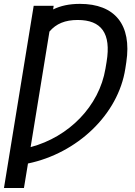

<svg xmlns="http://www.w3.org/2000/svg" viewBox="-43 -757 693 982"><path d="M228.7 -708.8 231.5 -727.3H129.3L-22.7 204.5H79.5L100.1 79.2C350.5 27.3 561.8 -170.1 598 -406.2L603 -438.9C632.1 -631.4 544 -737.2 365.8 -737.2C311.4 -737.2 267.4 -727.6 228.7 -708.8ZM113.6 -4.6 209.9 -595.5C244.3 -636 290.1 -654.8 354.4 -654.8C475.1 -654.8 526.6 -587.4 502.1 -440.3L496.4 -406.2C464.5 -213.8 308.9 -56.5 113.6 -4.6Z"/></svg>

Font: Margiela Sans
Style: Italic
Weight: 400
Italic angle: -9.39999°
Designer: Stefan Endress, Andreas Faust
Version: Version 1.100;FEAKit 1.0